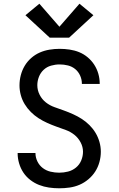

<svg xmlns="http://www.w3.org/2000/svg" viewBox="-20 -1006 640 1034"><path d="M299 8Q271 8 243.5 4Q216 0 190.5 -10Q165 -20 143 -37Q121 -54 106 -76.5Q91 -99 83 -126Q75 -153 75 -180Q75 -181 75 -181.5Q75 -182 75 -182H171Q171 -182 171 -182Q171 -182 171 -181Q171 -158 181.5 -136.5Q192 -115 210.5 -101Q229 -87 252 -81.5Q275 -76 299 -76Q323 -76 346.5 -82Q370 -88 389 -103.5Q408 -119 417.5 -142Q427 -165 427 -189Q427 -215 414 -239.5Q401 -264 380 -280.5Q359 -297 334 -306Q309 -315 284 -324Q259 -333 234.5 -344Q210 -355 187.5 -369.5Q165 -384 146 -403Q127 -422 113 -445Q99 -468 92 -494Q85 -520 85 -546Q85 -574 92 -601Q99 -628 113 -651.5Q127 -675 148 -693.5Q169 -712 194 -723Q219 -734 246.5 -738.5Q274 -743 301 -743Q328 -743 355 -739Q382 -735 406.5 -725Q431 -715 452 -697.5Q473 -680 487.5 -657.5Q502 -635 509.5 -609Q517 -583 517 -556Q517 -556 517 -555.5Q517 -555 517 -554H421Q421 -554 421 -554.5Q421 -555 421 -555Q421 -578 411.5 -599Q402 -620 385 -634Q368 -648 346 -653.5Q324 -659 301 -659Q278 -659 255 -652.5Q232 -646 215 -630Q198 -614 189.5 -592Q181 -570 181 -547Q181 -520 193.5 -495.5Q206 -471 227 -454.5Q248 -438 273.5 -429Q299 -420 324 -411Q349 -402 373.5 -391Q398 -380 420.5 -365.5Q443 -351 462 -332Q481 -313 494.5 -290.5Q508 -268 515.5 -242Q523 -216 523 -189Q523 -161 515.5 -133.5Q508 -106 493 -82.5Q478 -59 456 -40.5Q434 -22 408.5 -11Q383 0 355 4Q327 8 299 8ZM248 -803 117 -924 192 -986 300 -862 408 -986 483 -924 352 -803Z"/></svg>

Font: Iosevka Custom Medium Extended
Style: Regular
Weight: 500
Width: 7
Monospace: yes
Designer: Belleve Invis
Foundry: Belleve Invis
Version: Version 11.2.4; ttfautohint (v1.8.4)